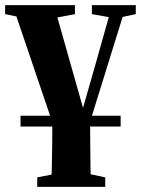

<svg xmlns="http://www.w3.org/2000/svg" viewBox="-22 -493 556 748"><path d="M58 0V-42H448V0ZM216 84 27 -473H188L311 -39L286 -19L351 -246L415 -473H470L297 84ZM-2 -438V-473H270V-438L181 -421H80ZM123 235V198L216 180H304L388 198V235ZM336 -438V-473H507V-438L437 -423H420ZM178 235Q179 198 180 155Q181 112 181.5 60Q182 8 182 -55H329Q329 8 329.5 60Q330 112 330.5 155Q331 198 333 235Z"/></svg>

Font: Source Serif 4 36pt
Style: Bold
Weight: 700
Designer: Frank Grießhammer
Foundry: Adobe Systems Incorporated
Version: Version 4.004;hotconv 1.0.116;makeotfexe 2.5.65601